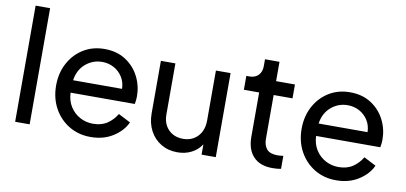

<svg xmlns="http://www.w3.org/2000/svg" viewBox="-70 -973 2567 1213"><g transform="rotate(10 1213.0 -366.5)"><path d="M72 0H165V-745H72Z M557 12Q640 12 701 -27Q762 -66 787 -122L709 -162Q686 -123 649 -98Q612 -73 558 -73Q513 -73 474.5 -93.5Q436 -114 411.5 -152Q387 -190 385 -242H797Q802 -269 802 -292Q802 -359 772 -418Q742 -477 685.5 -514Q629 -551 549 -551Q474 -551 415 -515Q356 -479 321.5 -415.5Q287 -352 287 -271Q287 -190 322 -126Q357 -62 418 -25Q479 12 557 12ZM549 -468Q590 -468 624 -449.5Q658 -431 679 -398Q700 -365 701 -322H387Q397 -390 443 -429Q489 -468 549 -468Z M1114 12Q1164 12 1204 -8.5Q1244 -29 1268 -66V0H1359V-539H1265V-220Q1265 -154 1228.5 -116Q1192 -78 1135 -78Q1077 -78 1041 -114.5Q1005 -151 1005 -212V-539H912V-202Q912 -139 938 -90.5Q964 -42 1009.5 -15Q1055 12 1114 12Z M1722 6Q1733 6 1749 5Q1765 4 1778 1V-82Q1769 -81 1759 -80Q1749 -79 1741 -79Q1692 -79 1671.5 -103.5Q1651 -128 1651 -169V-450H1772V-539H1651V-663H1558V-619Q1558 -582 1537 -560.5Q1516 -539 1480 -539H1460V-450H1558V-166Q1558 -84 1600.5 -39Q1643 6 1722 6Z M2132 12Q2215 12 2276 -27Q2337 -66 2362 -122L2284 -162Q2261 -123 2224 -98Q2187 -73 2133 -73Q2088 -73 2049.5 -93.5Q2011 -114 1986.5 -152Q1962 -190 1960 -242H2372Q2377 -269 2377 -292Q2377 -359 2347 -418Q2317 -477 2260.5 -514Q2204 -551 2124 -551Q2049 -551 1990 -515Q1931 -479 1896.5 -415.5Q1862 -352 1862 -271Q1862 -190 1897 -126Q1932 -62 1993 -25Q2054 12 2132 12ZM2124 -468Q2165 -468 2199 -449.5Q2233 -431 2254 -398Q2275 -365 2276 -322H1962Q1972 -390 2018 -429Q2064 -468 2124 -468Z"/></g></svg>

Font: Plus Jakarta Sans Medium
Style: Regular
Weight: 500
Designer: Gumpita Rahayu
Foundry: Tokotype
Version: Version 2.004; ttfautohint (v1.8.3)